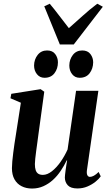

<svg xmlns="http://www.w3.org/2000/svg" viewBox="-20 -1024 598 1054"><path d="M156 11Q123.5 11 98.5 -1.8Q73.5 -14.5 59.5 -39.5Q45.5 -64.5 45.5 -101Q45.5 -116 47.5 -138.5Q49.5 -161 52.8 -186.2Q56 -211.5 59.5 -235.2Q63 -259 66 -276.5L94.5 -460L37.5 -484.5L42 -509L203 -534.5L223 -520.5L190.5 -283Q188 -263.5 184.8 -240.2Q181.5 -217 178.5 -194.2Q175.5 -171.5 173.5 -152.8Q171.5 -134 171.5 -123.5Q171.5 -102.5 176 -89.5Q180.5 -76.5 190.2 -70.2Q200 -64 215.5 -64Q239.5 -64 264.8 -83.8Q290 -103.5 312.5 -135.5Q335 -167.5 351 -203.5L397.5 -525.5H520L457 -88Q455 -70.5 459.8 -61.8Q464.5 -53 474 -53Q483.5 -53 495.5 -59.5Q507.5 -66 521.5 -80L533 -56Q523.5 -42 504.8 -26.8Q486 -11.5 460.5 -0.5Q435 10.5 405 10.5Q368.5 10.5 352.5 -6.5Q336.5 -23.5 336 -49Q336 -53 337 -63.8Q338 -74.5 340 -88.5Q342 -102.5 344.2 -117.2Q346.5 -132 348.5 -143.5L346.5 -144Q332 -114 313.2 -86Q294.5 -58 270.5 -36.2Q246.5 -14.5 218 -1.8Q189.5 11 156 11ZM224.5 -597Q198.5 -597 182.8 -616.8Q167 -636.5 167 -664.5Q167.5 -698 186.8 -722.5Q206 -747 238.5 -747Q268.5 -747 283.2 -727Q298 -707 298 -682Q298 -647 279 -622Q260 -597 224.5 -597ZM417.5 -597Q391.5 -597 376 -616.8Q360.5 -636.5 360.5 -664.5Q361 -698 380 -722.5Q399 -747 431.5 -747Q461.5 -747 476.5 -727Q491.5 -707 491.5 -682Q491 -647 472 -622Q453 -597 417.5 -597ZM308.5 -780 223 -989.5 253 -1003.5Q278 -974 304.2 -939.2Q330.5 -904.5 358 -869.5Q396 -902.5 433.5 -936.8Q471 -971 514 -1003.5L544.5 -987L385 -780Z"/></svg>

Font: Merriweather 96pt SemiBold
Style: Italic
Weight: 600
Italic angle: -7.8°
Version: Version 2.101